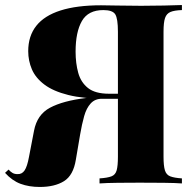

<svg xmlns="http://www.w3.org/2000/svg" viewBox="-41 -728 773 762"><path d="M681 -708V-688Q651 -687 635.5 -680.5Q620 -674 614 -656.5Q608 -639 608 -602V-106Q608 -70 613.5 -52Q619 -34 635 -28Q651 -22 681 -20V0Q655 -2 609.5 -2.5Q564 -3 513 -3Q470 -3 426 -2.5Q382 -2 354 0V-20Q385 -22 401 -28Q417 -34 422 -52Q427 -70 427 -106V-602Q427 -654 416.5 -671Q406 -688 369 -688Q309 -688 284 -644.5Q259 -601 259 -523Q259 -477 269.5 -439Q280 -401 308.5 -378.5Q337 -356 392 -356H478Q478 -356 478 -346Q478 -336 478 -336H382Q290 -336 230 -351Q170 -366 135 -392.5Q100 -419 85.5 -453Q71 -487 71 -525Q71 -585 103 -625.5Q135 -666 199.5 -686.5Q264 -707 360 -707Q380 -707 425 -706Q470 -705 519 -705Q564 -705 609.5 -706Q655 -707 681 -708ZM473 -353 471 -336H363Q336 -336 319 -317.5Q302 -299 293 -267Q284 -235 277 -194L260 -94Q250 -32 213 -9Q176 14 117 14Q74 14 40.5 1.5Q7 -11 -21 -42L-7 -55Q1 -46 9 -41.5Q17 -37 28 -37Q46 -36 56.5 -51.5Q67 -67 74 -105L94 -209Q106 -273 157.5 -300.5Q209 -328 300 -339Q319 -342 338 -344Q357 -346 388.5 -348.5Q420 -351 473 -353Z"/></svg>

Font: Playfair Display ExtraBold
Style: Regular
Weight: 800
Designer: Claus Eggers Sørensen
Foundry: Claus Eggers Sørensen
Version: Version 1.203